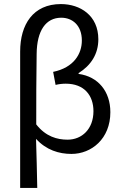

<svg xmlns="http://www.w3.org/2000/svg" viewBox="-20 -744 605 943"><path d="M79 -491V179H163C161 97 160 20 157 -62C207 -7 270 12 331 12C429 12 522 -62 522 -193C522 -295 462 -368 366 -381V-385C427 -423 463 -479 463 -551C463 -668 374 -724 279 -724C143 -724 79 -624 79 -491ZM439 -198C439 -110 382 -58 312 -58C261 -58 205 -73 158 -133C158 -249 158 -363 160 -479C161 -595 206 -657 281 -657C335 -657 382 -620 382 -545C382 -480 343 -412 241 -391L253 -327C269 -331 286 -333 303 -333C394 -333 439 -275 439 -198Z"/></svg>

Font: Cambridge Sans
Style: Regular
Weight: 400
Version: Version 2.020;PS 002.020;hotconv 1.0.88;makeotf.lib2.5.64775